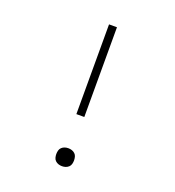

<svg xmlns="http://www.w3.org/2000/svg" viewBox="-135 -841 869 955"><g transform="rotate(20 300.0 -363.5)"><path d="M279 -260V-735H321V-260ZM300 8Q290 8 281 5Q272 2 265 -4.5Q258 -11 255.5 -20.5Q253 -30 253 -39Q253 -49 255.5 -58.5Q258 -68 265 -74.5Q272 -81 281 -84Q290 -87 300 -87Q310 -87 319 -84Q328 -81 335 -74.5Q342 -68 344.5 -58.5Q347 -49 347 -39Q347 -30 344.5 -20.5Q342 -11 335 -4.5Q328 2 319 5Q310 8 300 8Z"/></g></svg>

Font: Iosevka Curly Slab XLtEx
Style: Regular
Weight: 200
Width: 7
Monospace: yes
Designer: Belleve Invis
Foundry: Belleve Invis
Version: Version 11.1.0; ttfautohint (v1.8.3)